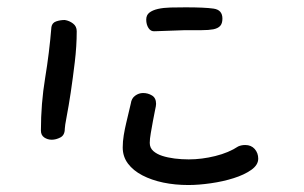

<svg xmlns="http://www.w3.org/2000/svg" viewBox="-20 -414 845 534"><path d="M343.8 -126Q345.7 -140.6 356 -147.9Q366.2 -155.3 377.9 -155.3Q391.6 -155.3 402.8 -148.4Q414.1 -141.6 414.1 -125Q414.1 -120.1 411.1 -106.9Q408.2 -93.8 405.3 -77.1Q402.3 -60.5 399.4 -43.9Q396.5 -27.3 396.5 -16.6Q396.5 -2.9 406.2 5.9Q416 14.6 431.2 19.5Q446.3 24.4 465.8 26.9Q485.4 29.3 504.9 29.3Q541 29.3 578.6 20Q616.2 10.7 642.6 -6.8Q651.4 -10.7 662.1 -10.7Q678.7 -10.7 688.5 0.5Q698.2 11.7 698.2 27.3Q698.2 44.9 678.7 58.6Q659.2 72.3 629.9 81.5Q600.6 90.8 566.4 95.7Q532.2 100.6 503.9 100.6Q466.8 100.6 434.1 93.8Q401.4 86.9 376 73.7Q350.6 60.5 335.9 41Q321.3 21.5 321.3 -3.9Q321.3 -20.5 324.2 -38.1Q327.1 -55.7 331.1 -72.3ZM410.2 -327.1Q399.4 -326.2 393.1 -335.9Q386.7 -345.7 386.7 -359.4Q386.7 -372.1 395.5 -378.9Q404.3 -385.7 419.4 -389.2Q434.6 -392.6 454.1 -393.1Q473.6 -393.6 496.1 -393.6Q548.8 -393.6 573.7 -390.1Q598.6 -386.7 598.6 -362.3Q598.6 -348.6 592.3 -341.8Q585.9 -335 573.2 -332.5Q560.5 -330.1 541 -330.1Q521.5 -330.1 495.1 -330.1ZM123 -338.9Q125 -350.6 136.2 -354.5Q147.5 -358.4 160.2 -358.4Q172.9 -356.4 183.1 -348.6Q193.4 -340.8 193.4 -327.1Q193.4 -286.1 188 -241.2Q182.6 -196.3 176.8 -157.2Q170.9 -118.2 165.5 -90.3Q160.2 -62.5 160.2 -55.7Q160.2 -38.1 147.9 -31.7Q135.7 -25.4 124 -25.4Q112.3 -25.4 103 -31.7Q93.8 -38.1 93.8 -50.8Q93.8 -126 105.5 -196.8Q117.2 -267.6 123 -338.9Z"/></svg>

Font: Hi Melody
Style: Regular
Weight: 400
Designer: YoonDesign Inc.
Foundry: YoonDesign Inc.
Version: Version 3.00